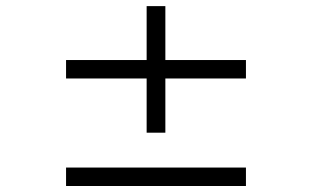

<svg xmlns="http://www.w3.org/2000/svg" viewBox="-20 -620 1040 640"><path d="M799.8 -358.4V-419.9H531.2V-599.6H468.8V-419.9H200.2V-358.4H468.8V-177.7H531.2V-358.4ZM799.8 0V-61.5H200.2V0Z"/></svg>

Font: FreeUniversal
Style: BoldItalic
Weight: 700
Italic angle: -11°
Version: Version 1.001